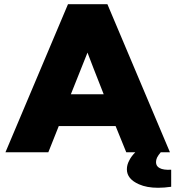

<svg xmlns="http://www.w3.org/2000/svg" viewBox="-20 -725 835 914"><path d="M794.9 164.1Q794.9 143.6 794.9 83Q757.8 85 740.2 75.2Q722.7 66.4 722.7 46.9Q722.7 36.1 727.5 25.4Q733.4 13.7 745.1 0Q759.8 0 789.1 0Q714.8 -175.8 491.2 -705.1Q444.3 -705.1 303.7 -705.1Q229.5 -528.3 5.9 0Q56.6 0 210 0Q222.7 -31.2 259.8 -125Q327.1 -125 530.3 -125Q543 -93.8 581.1 0Q591.8 0 624 0Q604.5 19.5 594.7 40Q584 59.6 584 81.1Q584 127 641.6 152.3Q678.7 168.9 732.4 168.9Q761.7 168.9 794.9 164.1ZM317.4 -276.4Q336.9 -326.2 396.5 -474.6Q415 -424.8 473.6 -276.4Q434.6 -276.4 317.4 -276.4Z"/></svg>

Font: Big-Shock
Style: Black
Weight: 400